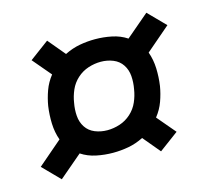

<svg xmlns="http://www.w3.org/2000/svg" viewBox="-72 -637 643 594"><g transform="rotate(-15 250.0 -340.0)"><path d="M57 -125 4 -179 82 -246Q73 -271 72 -299Q71 -327 75 -355Q79 -379 87.5 -402.5Q96 -426 112 -446L62 -505L124 -551L170 -496Q194 -508 218.5 -512.5Q243 -517 268 -517Q295 -517 321.5 -511.5Q348 -506 369 -492L443 -555L496 -501L418 -434Q427 -409 428 -381Q429 -353 425 -325Q421 -301 412.5 -277.5Q404 -254 388 -234L438 -175L376 -129L330 -184Q306 -172 281.5 -167.5Q257 -163 232 -163Q205 -163 178.5 -168.5Q152 -174 131 -188ZM233 -235Q253 -235 273 -241.5Q293 -248 309 -262.5Q325 -277 333.5 -296.5Q342 -316 345 -336Q349 -357 347.5 -377.5Q346 -398 335.5 -414Q325 -430 306.5 -437.5Q288 -445 267 -445Q247 -445 227 -438.5Q207 -432 191 -417.5Q175 -403 166.5 -383.5Q158 -364 155 -344Q151 -323 152.5 -302.5Q154 -282 164.5 -266Q175 -250 193.5 -242.5Q212 -235 233 -235Z"/></g></svg>

Font: Iosevka Curly Medium
Style: Italic
Weight: 500
Italic angle: -9°
Monospace: yes
Designer: Belleve Invis
Foundry: Belleve Invis
Version: Version 22.1.2; ttfautohint (v1.8.4)